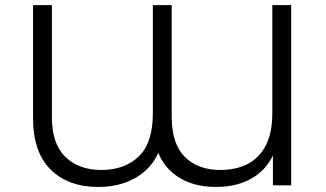

<svg xmlns="http://www.w3.org/2000/svg" viewBox="-20 -720 1266 746"><path d="M1111.4 -700V0H1040.4V-145.7L1049.2 -135.7Q1022.6 -66.2 963 -29.9Q903.4 6.4 819.5 6.4Q728.3 6.4 667.3 -35.6Q606.2 -77.7 586.2 -153.4L605.5 -152.2Q579.1 -73.7 514.5 -33.6Q450 6.4 362.2 6.4Q244.7 6.4 176.5 -61.4Q108.3 -129.1 108.3 -262.5V-700H181.6V-265.2Q181.6 -160.8 234.3 -110.2Q287 -59.6 373.4 -59.6Q464.6 -59.6 519.3 -112.4Q573.9 -165.1 573.9 -280.7V-700H647.2V-265.2Q647.2 -160.8 698.3 -110.2Q749.3 -59.6 835.8 -59.6Q896.6 -59.6 942 -82.8Q987.4 -106 1012.8 -154.9Q1038.1 -203.9 1038.1 -280.7V-700Z"/></svg>

Font: Montserrat Thin
Style: Regular
Weight: 100
Designer: Julieta Ulanovsky
Foundry: Julieta Ulanovsky
Version: Version 9.000